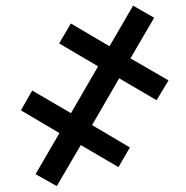

<svg xmlns="http://www.w3.org/2000/svg" viewBox="-20 -647 647 667"><path d="M103.5 -42 186.5 -184.6 52.7 -263.7 91.8 -332.5 226.6 -253.9 320.8 -416.5 185.5 -496.1 226.1 -565.4 360.4 -486.3 442.4 -627.4 515.6 -585.4 433.1 -444.3 565.4 -367.7 523.9 -298.8 394 -375 299.8 -212.4 431.2 -134.8 391.6 -66.4 260.7 -143.1 177.2 -0.5Z"/></svg>

Font: Viking Open Sans Light
Style: Bold
Weight: 600
Foundry: Ascender Corporation
Version: Version 2.001